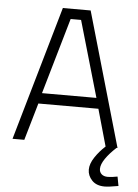

<svg xmlns="http://www.w3.org/2000/svg" viewBox="-60 -741 713 991"><g transform="rotate(5 297.0 -245.5)"><path d="M591 195Q541 204 520 204Q477 204 454 179.5Q431 155 431 124Q431 94 453.5 60Q476 26 507 -2L453 -193H142L86 0H25L225 -695H369L569 0H564Q529 32 508.5 62Q488 92 488 115Q488 132 499.5 142.5Q511 153 532 153Q552 153 582 147ZM438 -248 324 -642H270L156 -248Z"/></g></svg>

Font: Cairo Light
Style: Regular
Weight: 300
Designer: Mohamed Gaber, Accademia di Belle Arti di Urbino and others
Foundry: Kief Type Foundry, Accademia di Belle Arti di Urbino and others
Version: Version 3.011